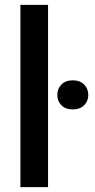

<svg xmlns="http://www.w3.org/2000/svg" viewBox="-20 -770 389 790"><path d="M177.7 -750V0H64V-750ZM215.8 -379.4Q215.8 -404.8 232.7 -422.1Q249.5 -439.5 279.8 -439.5Q309.1 -439.5 326.2 -422.1Q343.3 -404.8 343.3 -379.4Q343.3 -354 326.2 -336.9Q309.1 -319.8 279.8 -319.8Q249.5 -319.8 232.7 -336.9Q215.8 -354 215.8 -379.4Z"/></svg>

Font: Roboto Condensed Medium
Style: Regular
Weight: 500
Designer: Christian Robertson
Foundry: Google
Version: Version 3.0